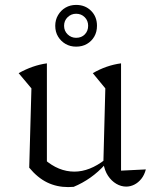

<svg xmlns="http://www.w3.org/2000/svg" viewBox="-20 -754 620 782"><path d="M473 -59 574 -64Q568 -41 555.5 -25.5Q543 -10 527 -2Q511 6 494 6Q473 6 453.5 -5.5Q434 -17 420 -38Q406 -59 401 -90L409 -394L358 -456Q413 -488 473 -496ZM280 7Q274 7 268.5 7.5Q263 8 258 8Q211 8 172 -11Q133 -30 99 -71L161 -105Q218 -55 283 -55Q345 -55 408 -104L409 -85Q380 -53 348 -30.5Q316 -8 280 7ZM99 -71 108 -394 56 -456Q113 -488 171 -496V-85ZM290 -564Q266 -564 247 -575Q228 -586 216.5 -605Q205 -624 205 -649Q205 -673 216.5 -692.5Q228 -712 247 -723Q266 -734 290 -734Q327 -734 351 -710Q375 -686 375 -649Q375 -624 364 -605Q353 -586 334 -575Q315 -564 290 -564ZM290 -600Q312 -600 325.5 -614Q339 -628 339 -649Q339 -670 325 -684Q311 -698 290 -698Q270 -698 255.5 -684Q241 -670 241 -649Q241 -628 255.5 -614Q270 -600 290 -600Z"/></svg>

Font: Piazzolla Thin Light
Style: Regular
Weight: 300
Version: Version 2.005